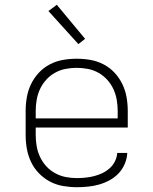

<svg xmlns="http://www.w3.org/2000/svg" viewBox="-20 -773 640 801"><path d="M301 8Q272 8 243 3Q214 -2 188.5 -15.5Q163 -29 142.5 -50Q122 -71 109.5 -97.5Q97 -124 92 -152.5Q87 -181 87 -210V-310Q87 -339 92 -367.5Q97 -396 109.5 -422Q122 -448 142 -469.5Q162 -491 188 -504.5Q214 -518 242.5 -523Q271 -528 300 -528Q329 -528 357.5 -523Q386 -518 412 -504.5Q438 -491 458 -469.5Q478 -448 490.5 -422Q503 -396 508 -367.5Q513 -339 513 -310V-241H129V-210Q129 -186 133 -163Q137 -140 147 -118.5Q157 -97 173 -79.5Q189 -62 210 -50.5Q231 -39 254 -34.5Q277 -30 301 -30Q319 -30 337.5 -32Q356 -34 373.5 -38.5Q391 -43 407.5 -51Q424 -59 437.5 -71Q451 -83 459.5 -100Q468 -117 469 -135H511Q510 -112 500.5 -89.5Q491 -67 475 -50Q459 -33 438 -21.5Q417 -10 394.5 -3.5Q372 3 348 5.5Q324 8 301 8ZM471 -279V-310Q471 -333 467 -356.5Q463 -380 453 -401.5Q443 -423 427 -440.5Q411 -458 390.5 -469.5Q370 -481 346.5 -485.5Q323 -490 300 -490Q277 -490 253.5 -485.5Q230 -481 209.5 -469.5Q189 -458 173 -440.5Q157 -423 147 -401.5Q137 -380 133 -356.5Q129 -333 129 -310V-279ZM307 -589 182 -727 217 -753 335 -611Z"/></svg>

Font: Iosevka Extralight Extended
Style: Regular
Weight: 200
Width: 7
Monospace: yes
Designer: Belleve Invis
Foundry: Belleve Invis
Version: Version 32.5.0; ttfautohint (v1.8.4)